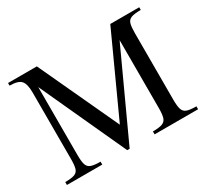

<svg xmlns="http://www.w3.org/2000/svg" viewBox="-123 -787 1051 976"><g transform="rotate(-30 402.5 -299.5)"><path d="M785.6 0H530.3V-17.1Q567.4 -17.1 585.7 -23.9Q604 -30.8 609.9 -49.6Q615.7 -68.4 615.7 -104.5V-503.9L383.8 0H369.6L138.2 -503.9V-104.5Q138.2 -67.9 144 -49.1Q149.9 -30.3 168 -23.7Q186 -17.1 223.1 -17.1V0H15.6V-17.1Q53.2 -17.1 71 -23.9Q88.9 -30.8 94.2 -49.6Q99.6 -68.4 99.6 -104.5V-495.6Q99.6 -543.9 82.8 -563.5Q65.9 -583 15.6 -583V-598.6H184.6L401.9 -130.9L615.7 -598.6H785.6V-583Q748 -583 729.7 -576.2Q711.4 -569.3 706.1 -550.5Q700.7 -531.7 700.7 -495.6V-104.5Q700.7 -67.9 706.5 -49.1Q712.4 -30.3 730.5 -23.7Q748.5 -17.1 785.6 -17.1Z"/></g></svg>

Font: Scheherazade New Rohingya
Style: Regular
Weight: 400
Designer: SIL International
Foundry: SIL International
Version: Version 3.000 ; LngRng